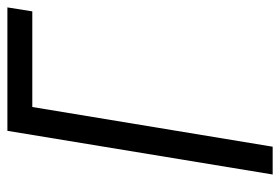

<svg xmlns="http://www.w3.org/2000/svg" viewBox="-142 -634 775 532"><g transform="rotate(-90 246.0 -367.5)"><path d="M29 0 150 -735H492L481 -666H216L106 0Z"/></g></svg>

Font: Iosevka QP
Style: Italic
Weight: 400
Italic angle: -9°
Designer: Belleve Invis
Foundry: Belleve Invis
Version: Version 20.0.0; ttfautohint (v1.8.4)